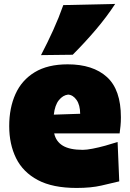

<svg xmlns="http://www.w3.org/2000/svg" viewBox="-20 -929 656 967"><path d="M365.7 17.6Q245.1 17.6 170.4 -22.2Q95.7 -62 61 -132.3Q26.4 -202.6 26.4 -293.9Q26.4 -385.3 57.9 -455.3Q89.4 -525.4 154.8 -565.2Q220.2 -605 320.8 -605Q448.2 -605 518.6 -541Q588.9 -477.1 588.9 -338.4Q588.9 -313.5 586.9 -294.7Q585 -275.9 582.5 -257.3H252.9Q261.7 -216.3 296.4 -195.3Q331.1 -174.3 397 -174.3Q416 -174.3 446.3 -180.2Q476.6 -186 510.3 -195.3Q543.9 -204.6 572.3 -213.9L580.6 -15.6Q542.5 -6.3 490.5 5.6Q438.5 17.6 365.7 17.6ZM383.8 -356Q383.3 -400.4 365.7 -425.5Q348.1 -450.7 323.2 -452.6Q296.9 -449.7 276.6 -424.6Q256.3 -399.4 251 -351.6ZM186.5 -651.4Q219.7 -714.8 248 -777.3Q276.4 -839.8 298.8 -903.3L560.1 -909.2Q516.6 -842.8 461.9 -778.6Q407.2 -714.4 346.2 -653.3Z"/></svg>

Font: Pinar-DS1-FD Black
Style: Regular
Weight: 900
Designer: Amin Abedi
Version: Version 2.000